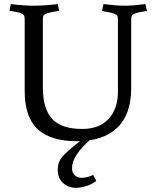

<svg xmlns="http://www.w3.org/2000/svg" viewBox="-20 -678 764 941"><path d="M558 -229V-581Q558 -594 555.5 -599.5Q553 -605 542 -610Q533 -614 518 -617Q503 -620 491.5 -622Q480 -624 480 -624L487 -658Q519 -654 545.5 -652Q572 -650 591 -650Q611 -650 636.5 -652Q662 -654 693 -658L700 -624Q700 -624 688.5 -622.5Q677 -621 663 -618Q649 -615 639 -611Q628 -606 625.5 -600Q623 -594 623 -582V-245Q623 -117 554 -51.5Q485 14 357 14Q228 14 164.5 -45Q101 -104 101 -233V-582Q101 -595 98.5 -601Q96 -607 85 -612Q76 -616 62 -619Q48 -622 37 -623.5Q26 -625 26 -625L33 -658Q65 -654 96 -652Q127 -650 146 -650Q166 -650 199 -652Q232 -654 263 -658L270 -625Q270 -625 258 -623Q246 -621 231 -618Q216 -615 206 -611Q195 -606 192.5 -600Q190 -594 190 -581V-249Q190 -146 235 -96Q280 -46 383 -46Q467 -46 512.5 -95.5Q558 -145 558 -229ZM333 146Q333 169 347 181Q363 197 390.5 193Q418 189 437 179L452 209Q430 225 407.5 232.5Q385 240 365 242Q322 246 292.5 222Q263 198 263 154Q263 132 270.5 114Q278 96 300 75Q325 50 385 3H426Q333 84 333 146Z"/></svg>

Font: Buenard
Style: Regular
Weight: 400
Version: Version 2.000